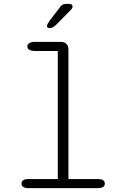

<svg xmlns="http://www.w3.org/2000/svg" viewBox="-20 -980 659 1000"><path d="M130 0Q110.5 0 101.2 -6.2Q92 -12.5 92 -23.5Q92 -35.5 101.2 -41.5Q110.5 -47.5 130 -47.5H281V-714.5H164Q143.5 -714.5 133 -720.5Q122.5 -726.5 122.5 -738Q122.5 -749 133 -755.5Q143.5 -762 164 -762H295.5Q315.5 -762 326 -751.5Q336.5 -741 336.5 -720.5V-47.5H488Q507.5 -47.5 516.8 -41.5Q526 -35.5 526 -23.5Q526 -12.5 516.8 -6.2Q507.5 0 488 0ZM238.5 -833.5Q234.5 -833.5 229.5 -835.8Q224.5 -838 224.5 -844.5Q224.5 -852.5 239 -873L288 -936.5Q297 -950.5 305.2 -955.2Q313.5 -960 329 -960H338.5Q347 -960 352.5 -956.5Q358 -953 358 -947Q358 -937 346.5 -926L275 -853.5Q264.5 -843 255.5 -838.2Q246.5 -833.5 238.5 -833.5Z"/></svg>

Font: Sono Monospace Light
Style: Regular
Weight: 300
Version: Version 2.112